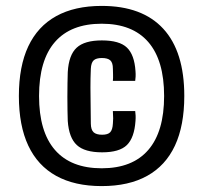

<svg xmlns="http://www.w3.org/2000/svg" viewBox="-20 -625 688 650"><path d="M324.3 5Q232.8 5 170.2 -29.6Q107.6 -64.2 75.7 -132.1Q43.9 -199.9 43.9 -300Q43.9 -400.2 75.7 -468Q107.6 -535.8 170.2 -570.4Q232.8 -605 324.3 -605Q461.6 -605 532.8 -527.6Q603.9 -450.2 603.9 -300Q603.9 -199.9 572.3 -132.1Q540.6 -64.2 478.2 -29.6Q415.9 5 324.3 5ZM324.3 -55.3Q428.2 -55.3 481.9 -117.3Q535.6 -179.2 535.6 -300Q535.6 -420.9 481.9 -482.8Q428.2 -544.7 324.3 -544.7Q220 -544.7 166.1 -483Q112.2 -421.3 112.2 -300Q112.2 -179.2 166.1 -117.3Q220 -55.3 324.3 -55.3ZM325.7 -109.3Q266.6 -109.3 240 -134Q213.4 -158.6 209.4 -215.4Q208.9 -229.2 208.5 -250.8Q208.1 -272.5 208.1 -296.7Q208.1 -321 208.5 -343.4Q208.9 -365.9 209.4 -381Q212.8 -438.9 239.5 -463.5Q266.2 -488.2 324.9 -488.2Q384.4 -488.2 409.7 -463.9Q435.1 -439.6 438.7 -384.3Q439.5 -374.4 439.1 -365.6Q438.7 -356.9 437.7 -351.3H362.1Q363.1 -360.2 362.7 -372.6Q362.2 -385 362.2 -392.3Q362.2 -412.6 353.5 -420.6Q344.7 -428.6 324.9 -428.6Q305.5 -428.6 297 -420.6Q288.5 -412.6 287.5 -392.3Q286.1 -358.7 286.2 -328.8Q286.4 -298.8 286.8 -269.2Q287.2 -239.7 287.5 -206.6Q287.8 -185.4 297 -177.1Q306.2 -168.9 325.7 -168.9Q344.9 -168.9 352.9 -177.1Q361 -185.4 362.2 -206.6Q363.1 -215.9 363.1 -224.4Q363.1 -232.9 362.1 -249H437.7Q438.7 -242.5 439.1 -234.1Q439.5 -225.7 438.7 -215.4Q434.8 -158.8 409.6 -134Q384.4 -109.3 325.7 -109.3Z"/></svg>

Font: Big Shoulders Thin
Style: Regular
Weight: 100
Designer: Patric King
Foundry: XO Type Co
Version: Version 2.002